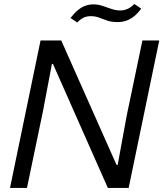

<svg xmlns="http://www.w3.org/2000/svg" viewBox="-20 -929 807 949"><path d="M29.4 0 180.4 -729H282.7L555.9 -114.1H561.7L606.3 -357.6L683.9 -729H767.1L615.9 0H513.1L241.7 -613.1H236.6L192.3 -378.9L113.3 0ZM561.6 -819.9Q530.7 -819.9 509.1 -827.4Q487.6 -835 469.3 -842.1Q451 -849.1 428.7 -849.1Q408.9 -849.1 393.4 -841.9Q377.9 -834.6 361.7 -817.9L328.4 -840.1Q348.4 -865.6 366.5 -880.1Q384.6 -894.7 403.1 -901Q421.7 -907.3 441.9 -907.3Q465.4 -907.3 487.1 -899.9Q508.9 -892.4 530.7 -884.9Q552.6 -877.3 575.3 -877.3Q592.6 -877.3 610.1 -884.9Q627.7 -892.4 644 -909.3L678 -886.3Q659.9 -861.6 640.7 -846.9Q621.6 -832.1 602.2 -826Q582.9 -819.9 561.6 -819.9Z"/></svg>

Font: Mona Sans
Style: Italic
Weight: 200
Italic angle: -11.6951°
Designer: Deni Anggara
Foundry: GitHub
Version: Version 2.000